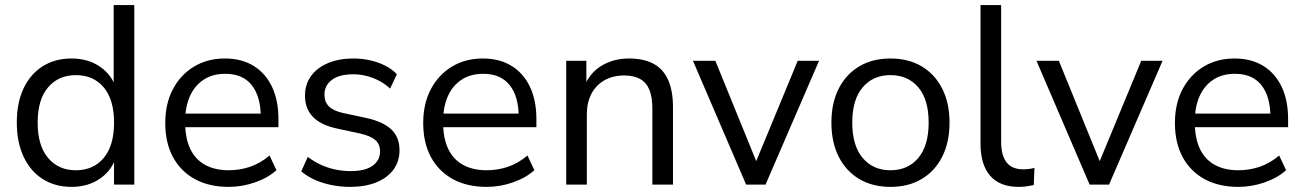

<svg xmlns="http://www.w3.org/2000/svg" viewBox="-20 -725 5120 754"><path d="M261 8.9Q196.4 8.9 147.9 -21.8Q99.4 -52.5 72.7 -109.5Q46 -166.5 46 -243.4Q46 -321.3 72.4 -377.6Q98.9 -433.8 147.4 -464.6Q195.9 -495.3 261 -495.3Q326.7 -495.3 374.1 -462.1Q421.4 -428.9 437.4 -373H426.4V-705H507.4V0H427.8V-115.7H437.9Q422.4 -58.9 374.8 -25Q327.2 8.9 261 8.9ZM277.9 -56.4Q346.7 -56.4 387.3 -104.8Q427.9 -153.3 427.9 -243.4Q427.9 -334 387.3 -382Q346.7 -430 277.9 -430Q209.7 -430 168.8 -382Q127.9 -334 127.9 -243.4Q127.9 -153.3 168.8 -104.8Q209.7 -56.4 277.9 -56.4Z M878.4 8.9Q801.2 8.9 745.5 -21.5Q689.7 -52 659.3 -108.2Q629 -164.4 629 -241.9Q629 -317.9 658.9 -374.6Q688.8 -431.3 741.6 -463.3Q794.5 -495.3 862.8 -495.3Q929.1 -495.3 975.9 -466.3Q1022.7 -437.4 1048.1 -384.3Q1073.5 -331.1 1073.5 -256.7V-225.5H690.7V-279H1020.5L1004 -265.6Q1004 -345.8 968.7 -390.5Q933.4 -435.2 864.6 -435.2Q814.2 -435.2 778.8 -411.5Q743.5 -387.7 725.3 -346.1Q707.2 -304.5 707.2 -249.7V-243.8Q707.2 -182.9 726.8 -141.1Q746.5 -99.3 785 -77.8Q823.5 -56.4 878.3 -56.4Q921.4 -56.4 961.6 -69.9Q1001.8 -83.5 1038.5 -114.2L1065.5 -56.7Q1032.6 -26.7 981.7 -8.9Q930.9 8.9 878.4 8.9Z M1354.8 8.9Q1317.5 8.9 1281.6 1.7Q1245.8 -5.6 1215.6 -19.2Q1185.5 -32.7 1163.1 -52.2L1188.7 -108.8Q1213.2 -90.1 1240.9 -77.6Q1268.5 -65.1 1297.9 -59.1Q1327.3 -53.1 1356.8 -53.1Q1413.8 -53.1 1443.2 -74.1Q1472.5 -95.1 1472.5 -130.6Q1472.5 -159.4 1453.3 -175.6Q1434.1 -191.8 1393 -201L1302 -220.5Q1239.5 -234.1 1208.6 -266.3Q1177.7 -298.5 1177.7 -349.4Q1177.7 -393.7 1201.5 -426.5Q1225.4 -459.4 1268.4 -477.3Q1311.4 -495.3 1367.6 -495.3Q1401.6 -495.3 1433 -488.3Q1464.4 -481.2 1491.8 -467.7Q1519.2 -454.1 1538.5 -433.6L1511.9 -377Q1492.9 -395.1 1469 -407.7Q1445 -420.3 1419.3 -426.8Q1393.6 -433.3 1367.6 -433.3Q1312.2 -433.3 1283.1 -411.2Q1254.1 -389.2 1254.1 -352.7Q1254.1 -324.8 1271.8 -307.1Q1289.5 -289.4 1327.5 -281.2L1418.5 -261.7Q1483.5 -247.6 1516.2 -217.2Q1548.9 -186.7 1548.9 -135.4Q1548.9 -90.6 1524.8 -58.3Q1500.6 -25.9 1457.1 -8.5Q1413.5 8.9 1354.8 8.9Z M1891.4 8.9Q1814.2 8.9 1758.5 -21.5Q1702.7 -52 1672.3 -108.2Q1642 -164.4 1642 -241.9Q1642 -317.9 1671.9 -374.6Q1701.8 -431.3 1754.6 -463.3Q1807.5 -495.3 1875.8 -495.3Q1942.1 -495.3 1988.9 -466.3Q2035.7 -437.4 2061.1 -384.3Q2086.5 -331.1 2086.5 -256.7V-225.5H1703.7V-279H2033.5L2017 -265.6Q2017 -345.8 1981.7 -390.5Q1946.4 -435.2 1877.6 -435.2Q1827.2 -435.2 1791.8 -411.5Q1756.5 -387.7 1738.3 -346.1Q1720.2 -304.5 1720.2 -249.7V-243.8Q1720.2 -182.9 1739.8 -141.1Q1759.5 -99.3 1798 -77.8Q1836.5 -56.4 1891.3 -56.4Q1934.4 -56.4 1974.6 -69.9Q2014.8 -83.5 2051.5 -114.2L2078.5 -56.7Q2045.6 -26.7 1994.7 -8.9Q1943.9 8.9 1891.4 8.9Z M2203.6 0V-486.3H2282.7V-377.7H2271.7Q2292.6 -436 2340.4 -465.7Q2388.3 -495.3 2449.9 -495.3Q2508.4 -495.3 2546.7 -474.4Q2585.1 -453.6 2604 -410.8Q2622.9 -368 2622.9 -303.3V0H2541.9V-298.4Q2541.9 -343.3 2530.3 -372Q2518.7 -400.8 2494.1 -414.7Q2469.6 -428.6 2431.1 -428.6Q2387.2 -428.6 2354 -409.9Q2320.8 -391.2 2302.7 -356.9Q2284.6 -322.6 2284.6 -276.6V0Z M2910.1 0 2701.3 -486.3H2789.2L2963 -59.6H2936.2L3112.8 -486.3H3196.5L2986.3 0Z M3476.9 8.9Q3406.2 8.9 3354.2 -22.1Q3302.2 -53.1 3273.6 -109.8Q3245 -166.5 3245 -243.4Q3245 -320.3 3273.6 -376.8Q3302.2 -433.3 3354.2 -464.3Q3406.2 -495.3 3476.9 -495.3Q3547.7 -495.3 3599.7 -464.3Q3651.7 -433.3 3680.3 -376.7Q3708.9 -320.2 3708.9 -243.4Q3708.9 -166.5 3680.3 -109.8Q3651.7 -53.1 3599.7 -22.1Q3547.7 8.9 3476.9 8.9ZM3476.8 -56.4Q3545.7 -56.4 3586.3 -104.8Q3626.9 -153.3 3626.9 -243.6Q3626.9 -334 3586.3 -382Q3545.7 -430 3476.8 -430Q3408.7 -430 3367.8 -382Q3326.9 -334 3326.9 -243.6Q3326.9 -153.3 3367.8 -104.8Q3408.7 -56.4 3476.8 -56.4Z M3980.5 8.9Q3906.2 8.9 3868.4 -34.8Q3830.6 -78.6 3830.6 -160.6V-705H3911.6V-167.1Q3911.6 -132.3 3921.2 -108.1Q3930.7 -83.8 3949.8 -72Q3969 -60.1 3997.1 -60.1Q4009.2 -60.1 4020.5 -61.4Q4031.7 -62.7 4042.3 -65.7L4039.7 1.5Q4024.4 5 4009.8 7Q3995.2 8.9 3980.5 8.9Z M4259.1 0 4050.3 -486.3H4138.2L4312 -59.6H4285.2L4461.8 -486.3H4545.5L4335.3 0Z M4843.4 8.9Q4766.2 8.9 4710.5 -21.5Q4654.7 -52 4624.3 -108.2Q4594 -164.4 4594 -241.9Q4594 -317.9 4623.9 -374.6Q4653.8 -431.3 4706.6 -463.3Q4759.5 -495.3 4827.8 -495.3Q4894.1 -495.3 4940.9 -466.3Q4987.7 -437.4 5013.1 -384.3Q5038.5 -331.1 5038.5 -256.7V-225.5H4655.7V-279H4985.5L4969 -265.6Q4969 -345.8 4933.7 -390.5Q4898.4 -435.2 4829.6 -435.2Q4779.2 -435.2 4743.8 -411.5Q4708.5 -387.7 4690.3 -346.1Q4672.2 -304.5 4672.2 -249.7V-243.8Q4672.2 -182.9 4691.8 -141.1Q4711.5 -99.3 4750 -77.8Q4788.5 -56.4 4843.3 -56.4Q4886.4 -56.4 4926.6 -69.9Q4966.8 -83.5 5003.5 -114.2L5030.5 -56.7Q4997.6 -26.7 4946.7 -8.9Q4895.9 8.9 4843.4 8.9Z"/></svg>

Font: Nunito Sans 12pt ExtraLight
Style: Regular
Weight: 200
Designer: Vernon Adams
Foundry: Vernon Adams
Version: Version 3.101;gftools[0.9.27]